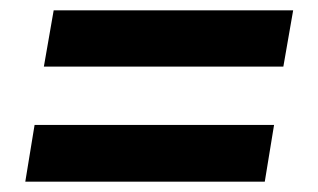

<svg xmlns="http://www.w3.org/2000/svg" viewBox="-20 -526 616 372"><path d="M529 -397 548 -506H84L65 -397ZM493 -174 511 -284H47L29 -174Z"/></svg>

Font: Iosevka Sparkle Heavy Oblique
Style: Regular
Weight: 900
Italic angle: -9°
Designer: Belleve Invis
Foundry: Belleve Invis
Version: Version 4.5.0; ttfautohint (v1.8.3)